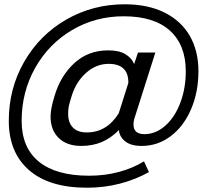

<svg xmlns="http://www.w3.org/2000/svg" viewBox="-20 -706 958 896"><path d="M611 -165Q603 -143 603 -125Q603 -80 654 -80Q707 -80 751.5 -119.5Q796 -159 821.5 -226.5Q847 -294 847 -373Q847 -496 773 -563Q699 -630 557 -630Q425 -630 316 -565.5Q207 -501 144 -389Q81 -277 81 -142Q81 -17 161.5 48.5Q242 114 396 114Q469 114 534.5 96.5Q600 79 652 47L675 97Q613 132 539.5 151Q466 170 386 170Q209 170 115 87.5Q21 5 21 -142Q21 -293 93 -418Q165 -543 289 -614.5Q413 -686 562 -686Q670 -686 747.5 -647.5Q825 -609 865.5 -539Q906 -469 906 -374Q906 -276 871.5 -196Q837 -116 776.5 -70.5Q716 -25 641 -25Q590 -25 563.5 -47Q537 -69 535 -99Q497 -61 454.5 -43Q412 -25 359 -25Q292 -25 254 -62Q216 -99 216 -162Q216 -199 235 -260Q263 -353 327.5 -412Q392 -471 485 -471Q536 -471 565.5 -453Q595 -435 606 -407L624 -461H705ZM579 -319Q580 -408 487 -408Q430 -408 383.5 -367.5Q337 -327 316 -263Q304 -225 301 -210Q298 -195 298 -175Q298 -134 320 -111Q342 -88 385 -88Q478 -88 534 -177Z"/></svg>

Font: KoHo Medium
Style: Italic
Weight: 500
Italic angle: -10°
Designer: Cadson Demak & Katatrad Team
Foundry: Cadson Demak Co.,Ltd.
Version: Version 1.000